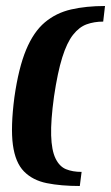

<svg xmlns="http://www.w3.org/2000/svg" viewBox="-20 -549 370 640"><path d="M324 -477Q294 -477 269 -468Q244 -459 223.5 -433Q203 -407 187.5 -357.5Q172 -308 160 -227Q149 -147 150.5 -97.5Q152 -48 165 -21Q178 6 200 15Q222 24 252 24L246 71Q183 71 136 61.5Q89 52 60 22.5Q31 -7 23 -66Q15 -125 28 -225Q42 -323 67 -383Q92 -443 129.5 -474.5Q167 -506 217 -517.5Q267 -529 330 -529Z"/></svg>

Font: Genos Thin SemiBold
Style: Italic
Weight: 600
Italic angle: -8°
Version: Version 1.010